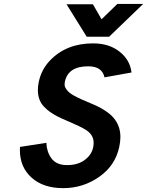

<svg xmlns="http://www.w3.org/2000/svg" viewBox="-20 -951 754 985"><path d="M516.1 -554.2Q503.9 -610.8 432.6 -610.8Q329.6 -610.8 313 -532.2Q311.5 -526.4 311.5 -515.4Q311.5 -504.4 323.2 -489.3Q335 -474.1 356 -462.4Q377 -450.7 397.2 -441.7Q417.5 -432.6 443.4 -421.9Q529.3 -386.7 563.5 -345.5Q597.7 -304.2 597.7 -248.5Q597.7 -225.1 591.8 -197.3Q571.3 -101.1 488.5 -43.5Q405.8 14.2 304 14.2Q202.1 14.2 142.1 -39.6Q82 -93.3 82 -181.6Q82 -191.9 82.5 -197.3L217.8 -218.3Q219.7 -171.9 243.2 -139.6Q268.6 -104 323.7 -104Q378.9 -104 414.1 -129.9Q460.4 -164.1 460.4 -218.8Q460.4 -260.3 418.9 -285.6Q391.1 -302.7 342.8 -323Q294.4 -343.3 272.9 -354.7Q251.5 -366.2 236.3 -377Q221.2 -387.7 205.6 -403.8Q174.3 -436 174.3 -489.3Q174.3 -509.8 179.2 -532.2Q192.9 -595.7 237.3 -641.6Q321.3 -728.5 457.5 -728.5Q539.6 -728.5 593.3 -686Q647 -643.6 654.8 -579.1ZM714.4 -930.7 540 -762.7H424.8L321.3 -929.2H456.5L501 -852.1L582 -930.7Z"/></svg>

Font: Tuffy
Style: BoldItalic
Weight: 700
Italic angle: -12°
Designer: Thatcher Ulrich, Karoly Barta, Michael Everson
Version: Version 001.271